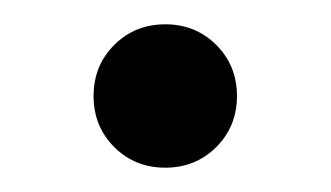

<svg xmlns="http://www.w3.org/2000/svg" viewBox="-20 -398 272 158"><path d="M158 -361Q175 -344 175 -319Q175 -294 158 -277Q141 -260 116 -260Q91 -260 74 -277Q57 -294 57 -319Q57 -344 74 -361Q91 -378 116 -378Q141 -378 158 -361Z"/></svg>

Font: Hind Vadodara
Style: Regular
Weight: 400
Designer: Hitesh Malaviya
Foundry: Indian Type Foundry
Version: Version 0.702;PS 1.0;hotconv 1.0.81;makeotf.lib2.5.63406